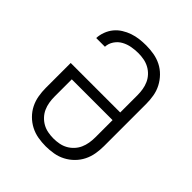

<svg xmlns="http://www.w3.org/2000/svg" viewBox="-206 -873 1012 1012"><g transform="rotate(45 300.0 -367.5)"><path d="M300 8Q271 8 242 3Q213 -2 187 -15.5Q161 -29 140 -50Q119 -71 106 -97Q93 -123 88 -152Q83 -181 83 -210V-396H452V-525Q452 -546 448.5 -567Q445 -588 436.5 -607Q428 -626 413.5 -641.5Q399 -657 380.5 -667Q362 -677 341 -681Q320 -685 299 -685Q274 -685 249 -680.5Q224 -676 202 -664Q180 -652 165.5 -630.5Q151 -609 150 -584H85Q86 -608 95 -632Q104 -656 119.5 -675Q135 -694 156.5 -707.5Q178 -721 201.5 -729Q225 -737 249.5 -740Q274 -743 299 -743Q328 -743 357 -738Q386 -733 412 -720Q438 -707 459 -685.5Q480 -664 493.5 -638Q507 -612 512 -583Q517 -554 517 -525V-210Q517 -181 512 -152Q507 -123 494 -97Q481 -71 460 -50Q439 -29 413 -15.5Q387 -2 358 3Q329 8 300 8ZM300 -50Q321 -50 342 -54Q363 -58 381 -68Q399 -78 413.5 -93.5Q428 -109 436.5 -128Q445 -147 448.5 -168Q452 -189 452 -210V-339H148V-210Q148 -189 151.5 -168Q155 -147 163.5 -128Q172 -109 186.5 -93.5Q201 -78 219 -68Q237 -58 258 -54Q279 -50 300 -50Z"/></g></svg>

Font: Iosevka Curly Light Extended
Style: Regular
Weight: 300
Width: 7
Monospace: yes
Designer: Belleve Invis
Foundry: Belleve Invis
Version: Version 11.1.0; ttfautohint (v1.8.3)